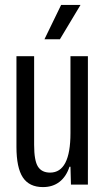

<svg xmlns="http://www.w3.org/2000/svg" viewBox="-20 -752 428 782"><path d="M47 -154V-523H119V-162Q119 -98 134.5 -73.5Q150 -49 184 -49Q267 -49 267 -210V-523H338V0H269L267 -73H263Q250 -33 222.5 -11.5Q195 10 155 10Q99 10 73 -29.5Q47 -69 47 -154ZM229 -732H308L224 -592H161Z"/></svg>

Font: Mona Sans Condensed
Style: Regular
Weight: 400
Width: 3
Designer: Deni Anggara
Foundry: GitHub
Version: Version 2.000